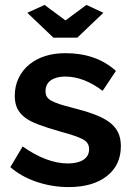

<svg xmlns="http://www.w3.org/2000/svg" viewBox="-20 -750 537 780"><path d="M197 -597H294L400 -698L331 -730L246 -667L161 -730L91 -698ZM471 -156Q471 -189 459.5 -212.5Q448 -236 424 -254Q401 -271 364 -285Q327 -299 268 -314Q214 -327 188 -341Q176 -348 170.5 -357Q165 -366 165 -380Q165 -409 187 -424Q209 -439 245 -439Q320 -439 397 -381L451 -462Q371 -534 246 -534Q156 -534 99 -488Q71 -465 55.5 -432.5Q40 -400 40 -361Q40 -331 50 -310Q60 -289 82 -272Q102 -257 136.5 -244Q171 -231 227 -215Q287 -199 315 -185Q342 -172 342 -144Q342 -116 319 -101Q296 -86 256 -86Q170 -86 72 -155L22 -71Q67 -32 129.5 -11Q192 10 259 10Q357 10 414 -34.5Q471 -79 471 -156Z"/></svg>

Font: RT Raleway Bold
Style: Regular
Weight: 400
Designer: Matt McInerney, Pablo Impallari, Rodrigo Fuenzalida — Edited by Milan Moffatt in April 2016
Foundry: Matt McInerney, Pablo Impallari, Rodrigo Fuenzalida — Edited by Milan Moffatt in April 2016
Version: Version 3.001